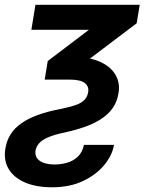

<svg xmlns="http://www.w3.org/2000/svg" viewBox="-27 -566 609 802"><path d="M121.1 -545.9H556.6L543.9 -468.8L232.4 -233.4H159.7L172.4 -311L344.2 -441.4H104ZM121.6 61.5Q117.2 90.8 139.4 106Q161.6 121.1 201.2 121.1Q227.5 121.1 253.2 113.8Q278.8 106.4 297.9 88.6Q316.9 70.8 323.7 39.1H449.2Q441.9 82.5 408.7 123Q375.5 163.6 320.1 189.9Q264.6 216.3 190.4 216.3Q123 216.3 76.4 195.8Q29.8 175.3 8.5 138.7Q-12.7 102.1 -4.4 53.7Q1 21 17.3 -4.9Q33.7 -30.8 62 -50.8Q90.3 -70.8 130.9 -85.7Q171.4 -100.6 224.6 -110.4Q262.7 -118.2 287.1 -126.5Q311.5 -134.8 324.7 -147.7Q337.9 -160.6 341.3 -181.2Q345.2 -205.6 326.7 -219.5Q308.1 -233.4 266.1 -233.4H210L229.5 -327.6H282.2Q347.7 -327.6 391.6 -307.6Q435.5 -287.6 455.6 -253.2Q475.6 -218.8 467.8 -175.8Q461.9 -139.6 442.9 -113.3Q423.8 -86.9 393.8 -67.9Q363.8 -48.8 325.2 -35.4Q286.6 -22 241.2 -12.2Q197.3 -2.9 171.9 8.5Q146.5 20 135.5 33.4Q124.5 46.9 121.6 61.5Z"/></svg>

Font: Inter SemiBold
Style: Italic
Weight: 600
Italic angle: -9.3988°
Designer: Rasmus Andersson
Foundry: rsms
Version: Version 4.001;git-66647c0bb